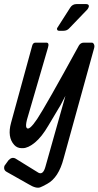

<svg xmlns="http://www.w3.org/2000/svg" viewBox="-40 -713 474 924"><path d="M373.5 -693.4Q384.8 -693.4 387.2 -686.8Q389.6 -680.2 380.9 -668L293.5 -577.1Q282.7 -564.9 265.6 -564.9H244.6Q236.8 -564.9 234.9 -570.6Q232.9 -576.2 235.8 -579.1L297.9 -676.3Q308.6 -693.4 328.6 -693.4ZM363.8 -507.8H401.9Q408.2 -507.8 412.1 -500Q416 -492.2 413.1 -481.9L266.1 49.8Q242.2 142.1 187 171.9Q163.1 185.1 154.8 188Q134.8 196.8 96.2 172.9L-5.9 115.2Q-19 108.9 -20 97.4Q-21 85.9 -14.2 79.1L1 58.1Q17.1 41 34.2 49.8L145 118.2Q167 129.9 178.2 90.8L274.9 -252L252 -208L192.9 -108.9Q161.1 -54.2 128.2 -27.1Q95.2 0 69.8 0H64Q43 0 28.8 -15.1Q-5.9 -53.2 13.2 -122.1L115.2 -494.1Q119.1 -507.8 130.9 -507.8H183.1Q198.2 -507.8 190.9 -483.9L89.8 -137.2Q82 -106 87.9 -98.1Q99.1 -81.1 138.7 -140.1Q178.2 -199.2 339.8 -494.1Q348.1 -507.8 363.8 -507.8Z"/></svg>

Font: Allan
Style: Regular
Weight: 400
Designer: Anton Koovit
Foundry: Anton Koovit
Version: Version 1.002